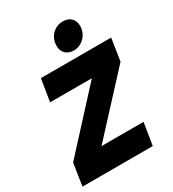

<svg xmlns="http://www.w3.org/2000/svg" viewBox="-219 -1052 1055 1171"><g transform="rotate(-30 308.5 -466.5)"><path d="M381 -745C439 -745 489 -794 489 -857C489 -903 458 -933 411 -933C351 -933 303 -887 303 -821C303 -776 334 -745 381 -745ZM11 0H506L531 -156H235L593 -544L617 -700H122L97 -544H391L35 -156Z"/></g></svg>

Font: Arthouse Owned Black
Style: Italic
Weight: 900
Italic angle: -10°
Designer: Jeremy Tribby
Foundry: Tribby Type
Version: Version 1.000;PS 001.000;hotconv 1.0.88;makeotf.lib2.5.64775